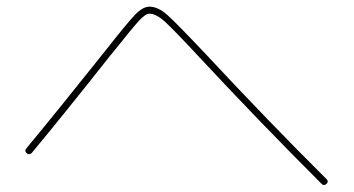

<svg xmlns="http://www.w3.org/2000/svg" viewBox="-20 -630 1040 564"><path d="M73.2 -180.7Q65.4 -173.8 58.6 -179.7Q50.8 -187.5 57.6 -194.3Q156.2 -313.5 289.1 -480.5Q353.5 -562.5 376.5 -586.4Q399.4 -610.4 418.9 -610.4Q444.3 -610.4 471.7 -585.9Q499 -561.5 582 -473.6Q768.6 -273.4 939.5 -103.5Q946.3 -96.7 939 -89.8Q931.6 -83 924.8 -89.8Q740.2 -274.4 567.4 -460Q490.2 -543 464.4 -566.4Q438.5 -589.8 418.9 -589.8Q407.2 -589.8 387.2 -567.9Q367.2 -545.9 309.6 -473.6Q306.6 -469.7 304.7 -467.8Q161.1 -286.1 73.2 -180.7Z"/></svg>

Font: Rounded Mgen+ 1m thin
Style: Regular
Weight: 100
Designer: [Source Han Sans]
Ryoko NISHIZUKA  (kana & ideographs); Paul D. Hunt (Latin, Greek & Cyrillic); Wenlong ZHANG  (bopomofo
Version: Version 1.059.20150602